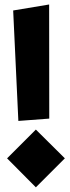

<svg xmlns="http://www.w3.org/2000/svg" viewBox="-20 -699 310 847"><path d="M61 -165.5 197.3 -175.8 196.8 -679.2 38.1 -652.8ZM11.2 -0.5 138.2 127.4 266.1 -0.5 138.2 -127.4Z"/></svg>

Font: SG Kara SemiBold
Style: Regular
Weight: 400
Designer: Damoon Khanjanzadeh
Version: Version 1.000